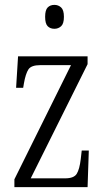

<svg xmlns="http://www.w3.org/2000/svg" viewBox="-20 -767 433 787"><path d="M39 0V-32L271 -500H145Q108 -500 96.5 -482.5Q85 -465 78 -425L75 -407H46L54 -536H339V-504L106 -36H247Q283 -36 294.5 -54.5Q306 -73 311 -115L315 -150H344L339 0ZM203 -649Q186 -649 175.5 -659.5Q165 -670 165 -698Q165 -726 175.5 -736.5Q186 -747 203 -747Q219 -747 230.5 -736.5Q242 -726 242 -698Q242 -670 230.5 -659.5Q219 -649 203 -649Z"/></svg>

Font: Noto Serif Khmer ExtraCondensed Light
Style: Regular
Weight: 300
Width: 2
Designer: Danh Hong and the Monotype Design Team
Foundry: Monotype Imaging Inc.
Version: Version 2.004